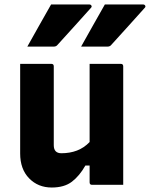

<svg xmlns="http://www.w3.org/2000/svg" viewBox="-20 -825 669 857"><path d="M208 -805H379Q385 -805 388 -800Q391 -795 386 -790Q348 -747 314.5 -710.5Q281 -674 237 -625Q231 -617 220 -617H102Q128 -664 154.5 -710.5Q181 -757 208 -805ZM448 -805H619Q625 -805 628 -800Q631 -795 626 -790Q588 -747 554.5 -710.5Q521 -674 477 -625Q471 -617 460 -617H342Q368 -664 394.5 -710.5Q421 -757 448 -805ZM209 -540Q220 -540 220 -529V-177Q220 -141 254 -141Q292 -141 323.5 -153Q355 -165 380 -191V-540H519Q530 -540 530 -529V0H391Q380 0 380 -11V-86H361Q335 -40 301 -14Q267 12 211 12Q150 12 110 -29Q70 -70 70 -140V-540Z"/></svg>

Font: Recursive Sn Lnr St XBd
Style: Regular
Weight: 800
Version: Version 1.079;hotconv 1.0.112;makeotfexe 2.5.65598; ttfautoh